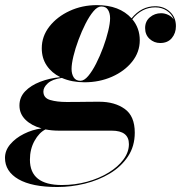

<svg xmlns="http://www.w3.org/2000/svg" viewBox="-85 -490 726 770"><path d="M254 -160Q203 -160 163 -177.5Q125 -172.5 107 -156.2Q89 -140 89 -123Q89 -97 116.2 -89Q143.5 -81 182 -81Q199.5 -81 225 -81.2Q250.5 -81.5 274.8 -81.8Q299 -82 313 -82Q375 -82 415.2 -53.2Q455.5 -24.5 455.5 42Q455.5 96.5 428.2 137.5Q401 178.5 355.5 205.8Q310 233 255.2 246.5Q200.5 260 145 260Q43 260 -11 228.8Q-65 197.5 -65 143Q-65 113.5 -43.8 88.5Q-22.5 63.5 11 46.8Q44.5 30 81.5 25Q41.5 14 17.2 -9.8Q-7 -33.5 -7 -67Q-7 -100 15.8 -123.8Q38.5 -147.5 76 -162Q113.5 -176.5 157 -180.5Q122.5 -197.5 102.5 -227Q82.5 -256.5 82.5 -296.5Q82.5 -344.5 113.2 -383.8Q144 -423 194.2 -446.2Q244.5 -469.5 304 -469.5Q394 -469.5 442.5 -416.5Q482 -465 537.5 -465Q572.5 -465 596.5 -442.8Q620.5 -420.5 620.5 -385Q620.5 -357 604 -337.2Q587.5 -317.5 557.5 -317.5Q533 -317.5 515 -334Q497 -350.5 497 -377.5Q497 -404.5 516.2 -420.8Q535.5 -437 561 -437Q576 -437 590 -430.2Q604 -423.5 612 -411.5Q604 -434 584 -447.2Q564 -460.5 537.5 -460.5Q484 -460.5 445.5 -413Q475.5 -377.5 475.5 -328.5Q475.5 -281 445 -242.8Q414.5 -204.5 364 -182.2Q313.5 -160 254 -160ZM237.5 -166Q252.5 -166 268.8 -185.2Q285 -204.5 300.5 -235Q316 -265.5 328.8 -300Q341.5 -334.5 349 -365.8Q356.5 -397 356.5 -417Q356.5 -437 348.2 -450.5Q340 -464 321 -464Q306 -464 289.8 -444.8Q273.5 -425.5 258 -395Q242.5 -364.5 229.8 -330.2Q217 -296 209.5 -264.8Q202 -233.5 202 -213.5Q202 -193.5 210.5 -179.8Q219 -166 237.5 -166ZM35 150.5Q35 252 163 252Q216 252 264.2 238.8Q312.5 225.5 350.5 202.2Q388.5 179 410.2 149.5Q432 120 432 88Q432 34 363 34H151.5Q123 34 97.5 29Q72 41.5 53.5 74.8Q35 108 35 150.5Z"/></svg>

Font: Bodoni* 36pt
Style: Bold Italic
Weight: 700
Italic angle: -13°
Version: Version 2.3